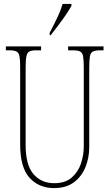

<svg xmlns="http://www.w3.org/2000/svg" viewBox="-20 -951 560 981"><path d="M256 10Q179 10 131 -42.5Q83 -95 83 -214V-609Q83 -646 79.5 -664Q76 -682 64 -688Q52 -694 27 -694H10V-714H190V-694H167Q143 -694 131 -688.5Q119 -683 115 -664Q111 -645 111 -606V-210Q111 -108 151 -61.5Q191 -15 257 -15Q313 -15 346 -43.5Q379 -72 393.5 -115Q408 -158 408 -202V-607Q408 -645 404.5 -663.5Q401 -682 389 -688Q377 -694 352 -694H328V-714H509V-694H492Q467 -694 455 -688Q443 -682 439.5 -663.5Q436 -645 436 -607V-200Q436 -145 416.5 -97Q397 -49 357.5 -19.5Q318 10 256 10ZM234 -784Q257 -828 273.5 -862.5Q290 -897 300 -931H345V-921Q336 -904 318 -877.5Q300 -851 279 -823Q258 -795 239 -771H234Z"/></svg>

Font: Noto Serif Myanmar ExtraCondensed Thin
Style: Regular
Weight: 100
Width: 2
Designer: Ben Mitchell and the Monotype Design Team
Foundry: Monotype Imaging Inc.
Version: Version 2.106; ttfautohint (v1.8.4.7-5d5b)